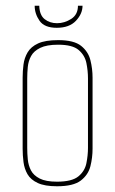

<svg xmlns="http://www.w3.org/2000/svg" viewBox="-20 -643 402 670"><path d="M179 7Q136 7 111.5 -4.5Q87 -16 76 -35Q65 -54 62 -77.5Q59 -101 59 -124V-372Q59 -395 62 -418Q65 -441 76.5 -460.5Q88 -480 113 -491.5Q138 -503 183 -503Q238 -503 263 -483Q288 -463 295.5 -433Q303 -403 303 -372V-124Q303 -93 295.5 -63Q288 -33 262 -13Q236 7 179 7ZM179 -9Q231 -9 253.5 -27.5Q276 -46 281.5 -73.5Q287 -101 287 -127V-369Q287 -396 281.5 -423Q276 -450 254.5 -468.5Q233 -487 183 -487Q143 -487 120.5 -476Q98 -465 88.5 -447.5Q79 -430 77 -409.5Q75 -389 75 -369V-127Q75 -107 77 -86.5Q79 -66 88 -48.5Q97 -31 118.5 -20Q140 -9 179 -9ZM178 -546Q135 -546 118 -570.5Q101 -595 101 -623H117Q118 -590 136 -576Q154 -562 179 -562Q205 -562 228.5 -577Q252 -592 252 -623H268Q268 -595 245 -570.5Q222 -546 178 -546Z"/></svg>

Font: Alumni Sans Pinstripe
Style: Regular
Weight: 400
Designer: Robert E. Leuschke
Foundry: Robert E. Leuschke
Version: Version 1.010; ttfautohint (v1.8.4.7-5d5b)